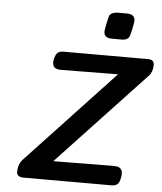

<svg xmlns="http://www.w3.org/2000/svg" viewBox="-61 -981 871 1033"><g transform="rotate(5 375.0 -464.0)"><path d="M67.9 -28.8Q67.9 -48.8 74 -65.4Q80.1 -82 85.9 -87.9L91.8 -95.2L563 -598.1L255.9 -595.2H252.9Q210 -595.2 210 -630.9Q210 -649.9 219.2 -670.9Q229 -693.8 258.8 -693.8H716.8Q750 -693.8 750 -665Q750 -646 743.9 -629.9Q737.8 -613.8 731.9 -607.9L725.1 -601.1L256.8 -102.1Q494.6 -105 575.2 -105Q599.1 -105 607.9 -102.1Q629.9 -92.3 629.9 -69.1Q629.9 -45.9 621.1 -22.9Q611.3 0 580.1 0H106Q67.9 0 67.9 -28.8ZM470.2 -821.8Q470.2 -828.6 477.5 -865.2Q484.9 -901.9 488.8 -909.2Q498.5 -926.3 529.8 -928.2H582Q626 -928.2 626 -892.1Q626 -885.3 618.4 -847.7Q610.8 -810.1 605 -801.8Q593.8 -785.6 566.9 -786.1H514.2Q470.2 -785.6 470.2 -821.8Z"/></g></svg>

Font: CMU Sans Serif
Style: BoldOblique
Weight: 700
Italic angle: -12°
Version: Version 0.7.0